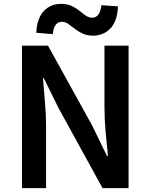

<svg xmlns="http://www.w3.org/2000/svg" viewBox="-20 -976 782 996"><path d="M94 0V-739H229L458 -325L535 -167H540Q534 -224 528 -290.5Q522 -357 522 -419V-739H647V0H512L284 -415L207 -571H203Q207 -513 213 -448.5Q219 -384 219 -322V0ZM462 -791Q432 -791 408.5 -802Q385 -813 367.5 -827Q350 -841 334 -852Q318 -863 301 -863Q282 -863 269.5 -848Q257 -833 254 -799L168 -806Q172 -881 207 -918.5Q242 -956 297 -956Q328 -956 351 -945.5Q374 -935 391.5 -920.5Q409 -906 425 -895Q441 -884 458 -884Q477 -884 489.5 -899.5Q502 -915 506 -949L592 -943Q589 -867 553 -829Q517 -791 462 -791Z"/></svg>

Font: Noto Sans JP SemiBold
Style: Regular
Weight: 600
Designer: Ryoko NISHIZUKA  (kana, bopomofo & ideographs); Paul D. Hunt (Latin, Greek & Cyrillic); Sandoll Communications , Soo-you
Foundry: Adobe
Version: Version 2.004-H2;hotconv 1.0.118;makeotfexe 2.5.65603